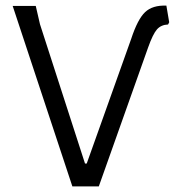

<svg xmlns="http://www.w3.org/2000/svg" viewBox="-20 -662 637 682"><path d="M25 -641H107L122 -576L282 -81H288L446 -524Q469 -594 495.5 -619Q522 -644 571 -642L581 -583L577 -575Q552 -574 537.5 -557.5Q523 -541 506 -493L331 0H237Z"/></svg>

Font: Alegreya Sans
Style: Regular
Weight: 400
Designer: Juan Pablo del Peral
Foundry: Huerta Tipografica
Version: Version 2.008; ttfautohint (v1.6)